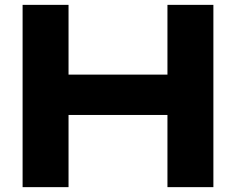

<svg xmlns="http://www.w3.org/2000/svg" viewBox="-20 -770 971 790"><path d="M73 -750H262V0H73ZM669 -750H858V0H669ZM178 -463H749V-297H178Z"/></svg>

Font: Unbounded SemiBold
Style: Regular
Weight: 600
Designer: Luke Prowse, Jean-Baptiste Morizot, Fátima Lázaro, Florian Runge
Foundry: NaN
Version: Version 1.700